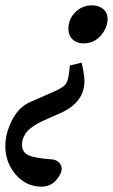

<svg xmlns="http://www.w3.org/2000/svg" viewBox="-106 -445 427 725"><path d="M209 -281.2Q184.1 -281.2 168.2 -296.1Q152.3 -311 152.3 -335.4Q152.3 -372.6 178.2 -398.7Q204.1 -424.8 240.7 -424.8Q267.1 -424.8 283.7 -410.9Q300.3 -397 300.3 -374Q300.3 -340.8 274.9 -311Q249.5 -281.2 209 -281.2ZM50.3 259.8Q-6.8 259.8 -46.4 214.4Q-85.9 168.9 -85.9 106.4Q-85.9 59.1 -60.8 9.3Q-35.6 -40.5 6.8 -59.1L102.1 -101.1Q133.3 -115.2 142.3 -127.9Q151.4 -140.6 155.3 -173.8Q156.2 -178.7 156.7 -186.8Q157.2 -194.8 157.7 -197.8L202.1 -208.5Q212.9 -163.1 212.9 -139.2Q212.9 -58.1 121.6 -17.6L61.5 8.8Q34.7 21 16.6 33.9Q-1.5 46.9 -9.5 59.3Q-17.6 71.8 -20.3 81.5Q-22.9 91.3 -22.9 102.5Q-22.9 129.4 1.2 140.9Q25.4 152.3 88.9 156.7Q105.5 157.7 116.2 168Q127 178.2 127 192.4Q127 211.4 105.7 235.6Q84.5 259.8 50.3 259.8Z"/></svg>

Font: Elstob 10pt SemiBold
Style: Italic
Weight: 600
Italic angle: -20°
Designer: Peter S. Baker
Version: Version 1.015